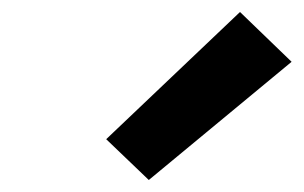

<svg xmlns="http://www.w3.org/2000/svg" viewBox="-20 -834 506 320"><path d="M228 -534 157 -602 380 -814 466 -731Z"/></svg>

Font: Zed Sans Extended
Style: Bold Italic
Weight: 700
Width: 7
Italic angle: -9°
Designer: Belleve Invis
Foundry: Belleve Invis
Version: Version 1.0.0; ttfautohint (v1.8.4)